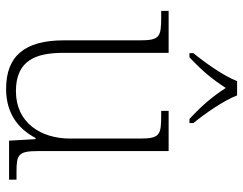

<svg xmlns="http://www.w3.org/2000/svg" viewBox="-106 -700 816 645"><g transform="rotate(90 302.5 -378.0)"><path d="M159 -619V-606H173C220 -650 246 -682 276 -728C306 -682 333 -650 380 -606H394V-619C363 -657 318 -721 301 -766H253C236 -721 190 -657 159 -619ZM279 10C363 10 414 -32 444 -89H448L453 0H584V-25H558C501 -25 488 -30 488 -97V-536H353V-511H368C435 -511 446 -506 446 -438V-205C446 -107 393 -23 287 -23C183 -23 158 -90 158 -183V-536H17V-511H38C105 -511 116 -506 116 -439V-184C116 -51 170 10 279 10Z"/></g></svg>

Font: Noto Serif Sinhala ExtraLight
Style: Regular
Weight: 200
Designer: Jelle Bosma - Monotype Design Team
Foundry: Monotype Imaging Inc.
Version: Version 2.007